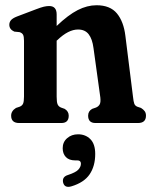

<svg xmlns="http://www.w3.org/2000/svg" viewBox="-20 -469 578 732"><path d="M196 -414V-370Q240 -412 276.2 -430.5Q312.5 -449 348 -449Q400 -449 425.8 -417.8Q451.5 -386.5 458 -332.5L487 -100.5Q489 -81.5 492 -73.5Q495 -65.5 504 -62L517.5 -57.5Q526.5 -52 531.5 -45.2Q536.5 -38.5 536.5 -28Q536.5 0 506 0H344Q316 0 316 -28Q316 -45.5 331.5 -54L346 -59Q355.5 -63 360 -71Q364.5 -79 362.5 -97.5L336.5 -285.5Q332 -320.5 318 -338.5Q304 -356.5 277.5 -356.5Q240.5 -356.5 198.5 -316L196 -314V-100.5Q196 -80 199.5 -71.5Q203 -63 212.5 -59L226.5 -54Q242 -44.5 242 -28Q242 0 214 0H53Q22.5 0 22.5 -28Q22.5 -46 41 -57.5L54.5 -62Q64 -65.5 67.8 -73.5Q71.5 -81.5 71.5 -100.5V-313.5Q71.5 -330 67.8 -336.8Q64 -343.5 54.5 -346.5L34.5 -348.5Q15.5 -357 15.5 -374.5Q15.5 -384.5 21.8 -392Q28 -399.5 44.5 -406L117 -433.5Q136.5 -441 147.2 -443.5Q158 -446 167.5 -446Q196 -446 196 -414ZM266.5 142.5Q243.5 142.5 231.2 129.8Q219 117 219 96Q219 72.5 236 57.8Q253 43 277.5 43Q306 43 324.5 61.5Q343 80 343 118Q343 164 321.8 195.5Q300.5 227 252 241.5Q226 249 220.5 226.5Q216 205 239.5 198Q268.5 188.5 278.5 177.8Q288.5 167 288.5 155Q288.5 142.5 275 142.5Z"/></svg>

Font: Fraunces 144pt S100 SemiBold
Style: Regular
Weight: 600
Version: Version 1.000; ttfautohint (v1.8.3)